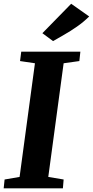

<svg xmlns="http://www.w3.org/2000/svg" viewBox="-27 -1024 505 1044"><path d="M-7 0 -2 -48 79.5 -62 163 -680 82 -692 88.5 -743H410L404.5 -692L319 -680L235.5 -62L319 -48L315 0ZM261.5 -800.5 203.5 -843.5 360 -1003.5 458 -934.5Q426.5 -903.5 390.8 -878.8Q355 -854 321.2 -834.8Q287.5 -815.5 261.5 -800.5Z"/></svg>

Font: Merriweather 20pt ExtraBold
Style: Italic
Weight: 800
Italic angle: -7.8°
Version: Version 2.101